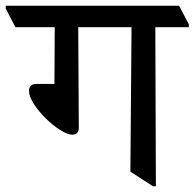

<svg xmlns="http://www.w3.org/2000/svg" viewBox="-48 -640 679 670"><path d="M611 -545H494L496 10H486L407 -41L411 -545H225L227 -195Q227 -170 204 -170Q188 -170 162.5 -186Q137 -202 112 -226.5Q87 -251 70 -277.5Q53 -304 53 -324Q53 -333 59 -340Q65 -347 78 -347H142L143 -545H6L-28 -610V-620H577L611 -555Z"/></svg>

Font: Tiro Devanagari Marathi
Style: Regular
Weight: 400
Designer: Devanagari: John Hudson & Fiona Ross. Latin: John Hudson.
Foundry: Tiro Typeworks Ltd.
Version: Version 1.52